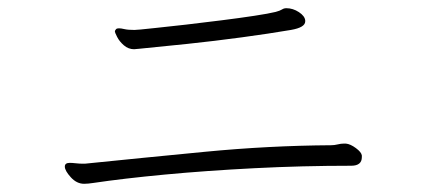

<svg xmlns="http://www.w3.org/2000/svg" viewBox="-20 -580 1040 468"><path d="M724 -528V-530Q723 -541 708.5 -550.5Q694 -560 678 -560Q672 -560 667.5 -557Q663 -554 652 -551Q636 -547 600 -541.5Q564 -536 520 -530.5Q476 -525 433.5 -520Q391 -515 360.5 -512Q330 -509 322 -508Q318 -508 314.5 -507.5Q311 -507 308 -507Q292 -507 283.5 -509Q275 -511 270 -511Q265 -511 263 -509Q260 -506 260 -503Q260 -501 265.5 -490Q271 -479 282 -469.5Q293 -460 307 -460Q309 -460 312 -460.5Q315 -461 318 -461Q370 -466 436.5 -473Q503 -480 569.5 -489Q636 -498 689 -507Q724 -513 724 -528ZM862 -197V-201Q861 -209 847.5 -219Q834 -229 823 -230H818Q811 -230 803 -228Q795 -226 787 -226Q635 -225 479.5 -210Q324 -195 187 -181H181Q174 -181 165 -182Q156 -183 150 -183Q138 -183 138 -174Q138 -164 152.5 -148Q167 -132 185 -132Q190 -132 195 -132.5Q200 -133 207 -134Q281 -145 382 -154.5Q483 -164 600 -170Q717 -176 836 -176Q862 -176 862 -197Z"/></svg>

Font: Klee One
Style: Regular
Weight: 400
Designer: Fontworks Inc.
Foundry: Fontworks Inc.
Version: Version 1.100